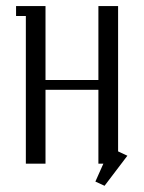

<svg xmlns="http://www.w3.org/2000/svg" viewBox="-20 -532 468 624"><path d="M32.2 -480V-512.2H127.9V-272H299.8V-512.2H363.8V-40L394 -25.9L319.8 71.8L290 58.1L315.9 0H299.8V-240.2H127.9V0H64V-480Z"/></svg>

Font: Gawaa
Style: Regular
Weight: 400
Designer: T. Christopher White
Version: Version 1.0